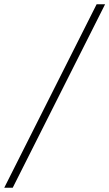

<svg xmlns="http://www.w3.org/2000/svg" viewBox="-95 -831 516 906"><path d="M361 -811H401L-35 55H-75Z"/></svg>

Font: Krub ExtraLight
Style: Italic
Weight: 275
Italic angle: -8°
Designer: Ekaluck Peanpanawate
Foundry: Cadson Demak Co.,Ltd.
Version: Version 1.000; ttfautohint (v1.6)